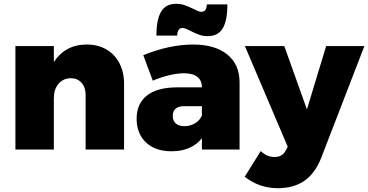

<svg xmlns="http://www.w3.org/2000/svg" viewBox="-20 -786 1935 1009"><path d="M632 -345V0H430V-287Q430 -327 408.5 -351Q387 -375 352 -375Q311 -374 287 -345Q263 -316 263 -269V0H61V-544H263V-460Q292 -505 335.5 -528.5Q379 -552 436 -552Q494 -552 538.5 -526.5Q583 -501 607.5 -454Q632 -407 632 -345Z M1239 -353V0H1041V-60Q1016 -27 975.5 -9Q935 9 882 9Q796 9 747 -37.5Q698 -84 698 -162Q698 -241 751.5 -283.5Q805 -326 908 -327H1041V-329Q1041 -363 1017 -382Q993 -401 947 -401Q914 -401 870.5 -391Q827 -381 783 -362L733 -496Q871 -552 995 -552Q1110 -552 1174.5 -499.5Q1239 -447 1239 -353ZM1041 -179V-228H949Q888 -228 888 -177Q888 -151 904 -137Q920 -123 949 -123Q980 -123 1005 -138Q1030 -153 1041 -179ZM1072 -596Q1048 -596 1028 -603Q1008 -610 982 -623Q952 -639 939 -639Q913 -639 911 -599H802Q802 -683 826.5 -724.5Q851 -766 905 -766Q929 -766 949.5 -759Q970 -752 997 -739Q1008 -733 1019 -728.5Q1030 -724 1037 -724Q1052 -724 1059 -733.5Q1066 -743 1067 -763H1175Q1175 -678 1150.5 -637Q1126 -596 1072 -596Z M1441 203Q1391 203 1349 188.5Q1307 174 1266 143L1350 8Q1369 25 1386 32Q1403 39 1423 39Q1465 39 1482 4L1492 -15L1267 -544H1474L1593 -211L1694 -544H1895L1667 46Q1635 126 1579 164.5Q1523 203 1441 203Z"/></svg>

Font: Gontserrat ExtraBold
Style: Regular
Weight: 800
Designer: Julieta Ulanovsky
Foundry: Julieta Ulanovsky
Version: Version 6.001